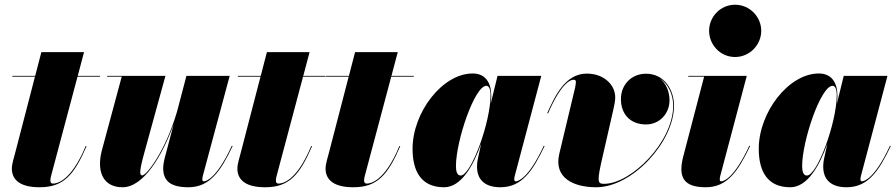

<svg xmlns="http://www.w3.org/2000/svg" viewBox="-20 -780 3778 810"><path d="M345 -163 341.5 -164C277.5 -9.5 215.5 -5.5 203.5 -5.5C197 -5.5 192.5 -9 192.5 -18C192.5 -27 195 -36.5 197 -43.5L307 -456.5H402V-460H308L334.5 -560H154.5L128.5 -460H32V-456.5H127.5L44 -135C39 -115 30 -89 30 -68.5C30 -29 55 10 147 10C248.5 10 292.5 -42 345 -163Z M678 -460H432V-456.5H493.5L408.5 -141C386.5 -49 420 10 497 10C585.5 10 664.5 -122.5 712.5 -255.5L674 -110C671 -98.5 668.5 -83 668.5 -70C668.5 -18.5 697.5 10 774.5 10C865.5 10 911 -58 961.5 -164L958 -165C893.5 -25.5 848.5 -15 840.5 -15C835.5 -15 833.5 -18 833.5 -23C833.5 -27 834 -31.5 835.5 -37.5L949 -460H766.5L727 -309.5C678 -142.5 598.5 -40 580 -40C569 -40 566.5 -54.5 588 -132.5Z M1296.5 -163 1293 -164C1229 -9.5 1167 -5.5 1155 -5.5C1148.5 -5.5 1144 -9 1144 -18C1144 -27 1146.5 -36.5 1148.5 -43.5L1258.5 -456.5H1353.5V-460H1259.5L1286 -560H1106L1080 -460H983.5V-456.5H1079L995.5 -135C990.5 -115 981.5 -89 981.5 -68.5C981.5 -29 1006.5 10 1098.5 10C1200 10 1244 -42 1296.5 -163Z M1668.5 -163 1665 -164C1601 -9.5 1539 -5.5 1527 -5.5C1520.5 -5.5 1516 -9 1516 -18C1516 -27 1518.5 -36.5 1520.5 -43.5L1630.5 -456.5H1725.5V-460H1631.5L1658 -560H1478L1452 -460H1355.5V-456.5H1451L1367.5 -135C1362.5 -115 1353.5 -89 1353.5 -68.5C1353.5 -29 1378.5 10 1470.5 10C1572 10 1616 -42 1668.5 -163Z M2052.5 -375C2052.5 -428.5 2030 -470 1974 -470C1846 -470 1720.5 -305.5 1720.5 -152.5C1720.5 -55 1758.5 10 1853.5 10C1925.5 10 1977 -80.5 2010 -174.5L1996 -110C1994.5 -103 1992.5 -92.5 1992.5 -76.5C1992.5 -25.5 2022 10 2091 10C2181.5 10 2227 -58 2277.5 -164L2274 -165C2209.5 -25.5 2164.5 -15 2156 -15C2152 -15 2149.5 -18 2149.5 -23C2149.5 -27.5 2150 -32 2151.5 -37.5L2263.5 -460H2079L2050 -342C2052 -356 2052.5 -367.5 2052.5 -375ZM2049.5 -378.5C2049.5 -263.5 1967.5 -39.5 1923.5 -39.5C1908.5 -39.5 1903.5 -57 1903.5 -79.5C1903.5 -184.5 1982 -418 2032 -418C2042 -418 2049.5 -405.5 2049.5 -378.5Z M2523.5 -125 2566.5 -313C2571.5 -334 2575.5 -354.5 2575.5 -369C2575.5 -422 2528 -469.5 2455.5 -469.5C2364 -469.5 2320.5 -373.5 2288.5 -302.5L2292 -301.5C2352.5 -440.5 2392 -443.5 2400 -443.5C2407 -443.5 2409.5 -441 2409.5 -433.5C2409.5 -428.5 2407.5 -417.5 2406.5 -411.5L2339.5 -131C2315.5 -30 2398.5 10 2495 10C2648 10 2823.5 -181.5 2823.5 -334C2823.5 -400 2783.5 -469 2705.5 -469C2643.5 -469 2599.5 -422.5 2599.5 -362C2599.5 -297 2640.5 -255 2705.5 -255C2762 -255 2804.5 -300 2804.5 -357C2804.5 -394.5 2789.5 -429 2763.5 -449C2800.5 -425.5 2820 -379 2820 -334C2820 -181.5 2643.5 -4.5 2528.5 -4.5C2500 -4.5 2497.5 -13 2523.5 -125Z M2971.5 -650C2971.5 -592 3018 -539.5 3081 -539.5C3144 -539.5 3191.5 -592 3191.5 -650C3191.5 -708 3144 -760 3081 -760C3018 -760 2971.5 -708 2971.5 -650ZM3144.5 -164 3141 -165C3076.5 -25.5 3031.5 -15 3023 -15C3019 -15 3016.5 -17.5 3016.5 -23C3016.5 -27.5 3017 -32 3018.5 -37.5L3130.5 -460H2883.5V-456.5H2950.5L2865 -129.5C2862 -118.5 2854.5 -92 2854.5 -67C2854.5 -19 2880.5 10 2957.5 10C3048.5 10 3094 -58 3144.5 -164Z M3513 -375C3513 -428.5 3490.5 -470 3434.5 -470C3306.5 -470 3181 -305.5 3181 -152.5C3181 -55 3219 10 3314 10C3386 10 3437.5 -80.5 3470.5 -174.5L3456.5 -110C3455 -103 3453 -92.5 3453 -76.5C3453 -25.5 3482.5 10 3551.5 10C3642 10 3687.5 -58 3738 -164L3734.5 -165C3670 -25.5 3625 -15 3616.5 -15C3612.5 -15 3610 -18 3610 -23C3610 -27.5 3610.5 -32 3612 -37.5L3724 -460H3539.5L3510.5 -342C3512.5 -356 3513 -367.5 3513 -375ZM3510 -378.5C3510 -263.5 3428 -39.5 3384 -39.5C3369 -39.5 3364 -57 3364 -79.5C3364 -184.5 3442.5 -418 3492.5 -418C3502.5 -418 3510 -405.5 3510 -378.5Z"/></svg>

Font: Bodoni* 48pt Fatface
Style: Italic
Weight: 900
Italic angle: -13°
Version: Version 2.3